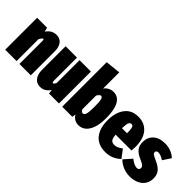

<svg xmlns="http://www.w3.org/2000/svg" viewBox="38 -1507 2270 2270"><g transform="rotate(45 1173.0 -372.0)"><path d="M455 -403V0H265V-385Q265 -410 254 -410Q242 -410 217 -367V0H27V-534H193L206 -481Q233 -519 263.5 -536.5Q294 -554 335 -554Q391 -554 423 -513.5Q455 -473 455 -403Z M926 0H759L753 -53Q729 -17 698.5 1.5Q668 20 628 20Q569 20 536 -23.5Q503 -67 503 -140V-534H693V-145Q693 -119 707 -119Q721 -119 736 -154V-534H926Z M1444 -266Q1444 -134 1397 -57Q1350 20 1267 20Q1232 20 1203.5 3Q1175 -14 1156 -45L1149 0H980V-744L1170 -764V-493Q1189 -521 1219.5 -537.5Q1250 -554 1286 -554Q1444 -554 1444 -266ZM1251 -266Q1251 -359 1241.5 -388Q1232 -417 1215 -417Q1193 -417 1170 -375V-147Q1186 -115 1207 -115Q1229 -115 1240 -146.5Q1251 -178 1251 -266Z M1925 -213H1660Q1665 -155 1682.5 -135Q1700 -115 1734 -115Q1759 -115 1783 -125.5Q1807 -136 1837 -158L1912 -58Q1877 -23 1828 -1.5Q1779 20 1719 20Q1596 20 1534 -56.5Q1472 -133 1472 -265Q1472 -396 1531 -475Q1590 -554 1702 -554Q1806 -554 1867.5 -483Q1929 -412 1929 -274Q1929 -249 1925 -213ZM1744 -328Q1744 -385 1736 -410Q1728 -435 1704 -435Q1682 -435 1671.5 -411.5Q1661 -388 1659 -320H1744Z M2327 -486 2261 -386Q2208 -422 2168 -422Q2151 -422 2142 -414.5Q2133 -407 2133 -393Q2133 -382 2139 -374Q2145 -366 2163 -355.5Q2181 -345 2220 -328Q2283 -300 2313.5 -262Q2344 -224 2344 -162Q2344 -108 2317 -66.5Q2290 -25 2240 -2.5Q2190 20 2125 20Q2067 20 2014 -2Q1961 -24 1923 -63L2009 -160Q2071 -111 2114 -111Q2132 -111 2142 -120Q2152 -129 2152 -144Q2152 -165 2137 -179Q2122 -193 2073 -214Q2006 -243 1976.5 -280.5Q1947 -318 1947 -378Q1947 -456 1999.5 -505Q2052 -554 2148 -554Q2201 -554 2247.5 -536Q2294 -518 2327 -486Z"/></g></svg>

Font: Fira Sans Extra Condensed Black
Style: Regular
Weight: 900
Width: 1
Designer: Carrois Corporate & Edenspiekermann AG
Foundry: Carrois Corporate GbR & Edenspiekermann AG
Version: Version 4.203